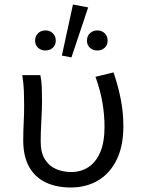

<svg xmlns="http://www.w3.org/2000/svg" viewBox="-20 -819 640 851"><path d="M294 12Q228.7 12 181.2 -11.2Q133.6 -34.5 108.3 -80.8Q83 -127.1 83 -196.8Q83 -236 85 -275Q87 -314.1 87 -352.6Q87 -382 85.9 -414.9Q84.9 -447.9 78.8 -486.1H158.8Q164.2 -461.1 165.2 -433Q166.3 -404.9 166.3 -372.7Q166.3 -335.1 163.3 -284.3Q160.3 -233.6 160.3 -191.9Q160.3 -143 178.9 -113Q197.5 -83.1 228.5 -69.8Q259.5 -56.5 295.3 -56.5Q338.1 -56.5 371.3 -77.8Q404.6 -99.1 423.9 -143.6Q443.3 -188 443.3 -256.6Q443.3 -307.8 434.4 -362.1Q425.5 -416.4 403.2 -478.5L483.2 -498.1Q503.6 -438.9 515.2 -379.6Q526.8 -320.2 526.8 -259.3Q526.8 -171.9 497.3 -111.4Q467.8 -50.8 415.3 -19.4Q362.8 12 294 12ZM181.4 -595.2Q162 -595.2 148.8 -607.2Q135.6 -619.2 135.6 -638.4Q135.6 -659.3 148.8 -671.7Q162 -684.2 181.4 -684.2Q200.8 -684.2 214 -671.7Q227.2 -659.3 227.2 -638.4Q227.2 -619.2 214 -607.2Q200.8 -595.2 181.4 -595.2ZM254.2 -572.6 303.4 -799 370.8 -786.1 296.6 -564.4ZM411.2 -595.2Q391.8 -595.2 378.7 -607.2Q365.5 -619.2 365.5 -638.4Q365.5 -659.3 378.7 -671.7Q391.8 -684.2 411.2 -684.2Q430.7 -684.2 443.8 -671.7Q457 -659.3 457 -638.4Q457 -619.2 443.8 -607.2Q430.7 -595.2 411.2 -595.2Z"/></svg>

Font: Source Code Pro ExtraLight
Style: Regular
Weight: 200
Monospace: yes
Designer: Paul D. Hunt, Teo Tuominen
Foundry: Adobe
Version: Version 1.026;hotconv 1.1.0;makeotfexe 2.6.0